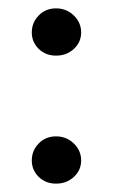

<svg xmlns="http://www.w3.org/2000/svg" viewBox="-20 -463 270 459"><path d="M56 -79.5Q56 -103 72.5 -120Q89 -137 114 -137Q139 -137 156.5 -120Q174 -103 174 -79.5Q174 -56 156.5 -40Q139 -24 114 -24Q89 -24 72.5 -40.2Q56 -56.5 56 -79.5ZM56 -385.5Q56 -409 72.5 -426Q89 -443 114 -443Q139 -443 156.5 -426Q174 -409 174 -385.5Q174 -362 156.5 -346Q139 -330 114 -330Q89 -330 72.5 -346.2Q56 -362.5 56 -385.5Z"/></svg>

Font: Karla
Style: Regular
Weight: 400
Designer: Jonathan Pinhorn
Version: Version 2.004;gftools[0.9.33]